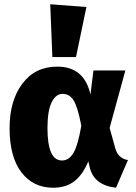

<svg xmlns="http://www.w3.org/2000/svg" viewBox="-20 -864 638 902"><path d="M216 -844 386 -831 337 -596H226ZM249 -551Q376 -551 405 -420L419 -533H569L495 -263L522 -166Q535 -120 581 -112L525 18Q422 6 402 -76L395 -106Q368 -42 328.5 -12Q289 18 230 18Q136 18 80.5 -54.5Q25 -127 25 -262Q25 -391 85 -471Q145 -551 249 -551ZM274 -423Q242 -423 222.5 -383Q203 -343 203 -262Q203 -110 271 -110Q304 -110 325 -145.5Q346 -181 362 -273Q346 -358 327 -390.5Q308 -423 274 -423Z"/></svg>

Font: FiraGO ExtraBold
Style: Regular
Weight: 800
Designer: bBox Type
Foundry: bBox Type GmbH
Version: Version 1.001;PS 001.001;hotconv 1.0.88;makeotf.lib2.5.64775